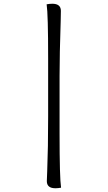

<svg xmlns="http://www.w3.org/2000/svg" viewBox="-20 -756 575 1025"><path d="M237 -136V-444Q237 -680 229 -733Q245 -736 259 -736Q305 -736 305 -698Q305 -694 304 -644Q298 -463 298 -351V-43Q298 193 306 246Q290 249 276 249Q230 249 230 211Q230 207 232 158Q237 34 237 -136Z"/></svg>

Font: Overlock
Style: Regular
Weight: 400
Designer: Dario Muhafara
Foundry: Dario Manuel Muhafara
Version: Version 1.001